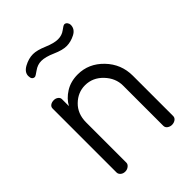

<svg xmlns="http://www.w3.org/2000/svg" viewBox="-201 -796 898 898"><g transform="rotate(-45 248.0 -347.0)"><path d="M183 -644Q158 -644 136 -628Q114 -612 109 -612Q90 -612 90 -637Q90 -662 119.5 -678Q149 -694 178 -694Q204 -694 244 -677Q284 -660 310 -660Q336 -660 355 -674.5Q374 -689 380 -689Q389 -689 394.5 -681.5Q400 -674 400 -666Q400 -638 372 -623.5Q344 -609 316 -609Q289 -609 249.5 -626.5Q210 -644 183 -644ZM128 -292V-26Q128 -16 118 -8Q108 0 95 0Q81 0 72 -8Q63 -16 63 -26V-449Q63 -460 72 -466.5Q81 -473 95 -473Q107 -473 116 -466Q125 -459 125 -449V-403Q142 -435 177 -457Q212 -479 259 -479Q331 -479 384 -424Q437 -369 437 -292V-26Q437 -14 427 -7Q417 0 404 0Q392 0 382 -7Q372 -14 372 -26V-292Q372 -341 335 -380Q298 -419 247 -419Q200 -419 164 -384Q128 -349 128 -292Z"/></g></svg>

Font: Dosis
Style: Regular
Weight: 400
Designer: Edgar Tolentino, Pablo Impallari, Igino Marini
Foundry: Edgar Tolentino, Pablo Impallari, Igino Marini
Version: Version 1.007